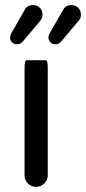

<svg xmlns="http://www.w3.org/2000/svg" viewBox="-20 -726 337 752"><path d="M19.5 -580.1Q19.5 -587.9 26.4 -599.6L76.2 -686.5Q85.9 -706.1 109.4 -706.1Q125 -706.1 135.7 -695.8Q146.5 -685.5 146.5 -668.9Q146.5 -653.3 136.7 -643.6L69.3 -563.5Q60.5 -552.7 46.9 -552.7Q35.2 -552.7 27.3 -560.1Q19.5 -567.4 19.5 -580.1ZM169.9 -580.1Q169.9 -587.9 176.8 -599.6L226.6 -686.5Q236.3 -706.1 259.8 -706.1Q275.4 -706.1 286.1 -695.8Q296.9 -685.5 296.9 -668.9Q296.9 -653.3 287.1 -643.6L219.7 -563.5Q210.9 -552.7 197.3 -552.7Q185.5 -552.7 177.7 -560.1Q169.9 -567.4 169.9 -580.1ZM76.2 -39.1V-458Q76.2 -490.2 84 -490.2H159.2Q167 -490.2 167 -458V-39.1Q167 -20.5 153.3 -7.3Q139.6 5.9 121.1 5.9Q102.5 5.9 89.4 -7.3Q76.2 -20.5 76.2 -39.1Z"/></svg>

Font: YuPearl-Regular
Style: Regular
Weight: 400
Designer: Max Yao
Foundry: Max-Everyday
Version: Version 1.011; ttfautohint (v1.8.3)